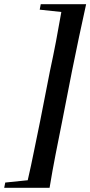

<svg xmlns="http://www.w3.org/2000/svg" viewBox="-46 -735 430 914"><path d="M364 -715Q347 -638 330 -558Q313 -478 297 -398L250 -158Q234 -79 218.5 0.5Q203 80 190 159H-26L-21 134L86 123Q102 54 116 -16.5Q130 -87 145 -158L192 -398Q207 -467 220.5 -537.5Q234 -608 246 -678L143 -689L148 -715Z"/></svg>

Font: DM Serif Display
Style: Italic
Weight: 400
Italic angle: -12°
Designer: Colophon Foundry, Frank Grießhammer
Foundry: Colophon Foundry
Version: Version 5.100; ttfautohint (v1.8.2)